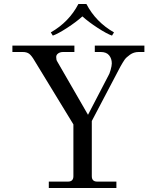

<svg xmlns="http://www.w3.org/2000/svg" viewBox="-20 -940 768 960"><path d="M412 -920Q459 -830 550 -778L540 -762Q514 -771 468.5 -800.5Q423 -830 392 -858Q361 -830 315.5 -800.5Q270 -771 244 -762L234 -778Q325 -830 372 -920ZM224 0V-32H320Q347 -32 347 -59V-318L153 -636Q138 -662 126 -671Q114 -680 94 -680H42V-712H352V-680H296Q281 -680 271 -673Q261 -666 261 -655Q261 -640 266 -633L420 -366L522 -562Q527 -569 533 -590Q539 -611 539 -623Q539 -647 525.5 -663.5Q512 -680 484 -680H454V-712H702V-680H673Q649 -680 630 -666.5Q611 -653 603 -641.5Q595 -630 582 -607L439 -335V-59Q439 -32 466 -32H562V0Z"/></svg>

Font: Old Standard TT
Style: Regular
Weight: 400
Designer: Alexey Kryukov <alexios@thessalonica.org.ru>
Version: Version 1.0